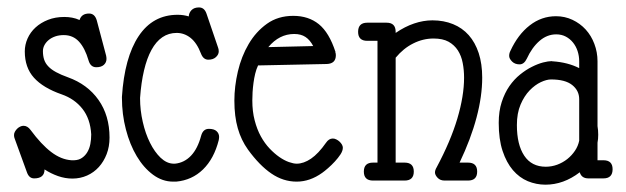

<svg xmlns="http://www.w3.org/2000/svg" viewBox="-20 -486 1701 522"><path d="M196.3 -431.6C189.8 -434.6 183 -436.7 176 -438C169 -439.3 161.9 -439.9 154.8 -439.9C138.5 -439.9 123.8 -437.3 110.6 -432.1C97.4 -426.9 86.1 -420 76.7 -411.4C67.2 -402.8 60 -392.7 54.9 -381.3C49.9 -370 47.4 -358.2 47.4 -346.2C47.4 -316.9 55.7 -293.1 72.3 -274.7C88.9 -256.3 113.9 -241.2 147.5 -229.5C170.9 -221.4 189.8 -208.3 204.1 -190.2C218.4 -172.1 226.4 -148.9 228 -120.6C228 -111.5 227.2 -102.8 225.6 -94.5C224 -86.2 221.3 -78.9 217.5 -72.5C213.8 -66.2 209 -61 203.1 -56.9C197.3 -52.8 190.1 -50.6 181.6 -50.3H174.3C155.4 -51.6 137 -59.1 119.1 -72.8C101.2 -86.4 82.5 -106.4 63 -132.8C57.5 -140.3 51.1 -144 43.9 -144C41 -144 38 -143.3 34.9 -141.8C31.8 -140.4 29.1 -138.4 26.6 -136C24.2 -133.5 22.1 -130.9 20.5 -127.9C18.9 -125 18.1 -121.9 18.1 -118.7C18.1 -115.1 18.7 -111.8 20 -108.9L53.2 -17.6C57.1 -6.5 63.6 -1 72.8 -1C91.6 -1 101.1 -9.1 101.1 -25.4C112.5 -17.9 124.7 -11.9 137.7 -7.3C150.7 -2.8 163.7 -0.5 176.8 -0.5C191.1 -0.5 204.4 -3.3 216.8 -8.8C229.2 -14.3 239.8 -22.1 248.8 -32C257.7 -41.9 264.8 -53.6 270 -67.1C275.2 -80.6 277.8 -95.5 277.8 -111.8C277.8 -151.9 267.8 -186 247.8 -214.4C227.8 -242.7 200 -263.2 164.6 -275.9C151.9 -280.4 141.2 -285.1 132.6 -289.8C123.9 -294.5 116.9 -299.6 111.6 -305.2C106.2 -310.7 102.4 -316.9 100.1 -323.7C97.8 -330.6 96.7 -338.4 96.7 -347.2C96.7 -352.7 98.1 -358.1 100.8 -363.3C103.6 -368.5 107.4 -373.1 112.3 -377.2C117.2 -381.3 123.1 -384.5 130.1 -387C137.1 -389.4 144.9 -390.6 153.3 -390.6C169.9 -390.6 183.7 -384.8 194.6 -373C205.5 -361.3 214.2 -344.2 220.7 -321.8C224.3 -309.4 231.3 -303.2 241.7 -303.2C250.8 -303.2 257.7 -305.4 262.5 -309.8C267.2 -314.2 269.5 -319.5 269.5 -325.7C269.5 -327 269.4 -328.4 269.3 -329.8C269.1 -331.3 268.9 -332.8 268.6 -334.5L243.2 -430.2C239.6 -442.9 232.6 -449.2 222.2 -449.2C208.5 -449.2 199.9 -443.4 196.3 -431.6Z M493.2 -441.4C483.7 -444.3 473.6 -445.8 462.9 -445.8C418 -445.8 382.6 -426.4 356.9 -387.7C331.2 -349 316.1 -293.9 311.5 -222.7V-220.2C311.5 -190.3 315.1 -161.5 322.3 -134C329.4 -106.5 339.3 -82.3 351.8 -61.3C364.3 -40.3 379.1 -23.5 396 -11C412.9 1.5 431.2 7.8 450.7 7.8H459C487.6 5.2 512 -5.9 532 -25.4C552 -44.9 566.2 -71.5 574.7 -105C575 -106.6 575.3 -108.2 575.4 -109.6C575.6 -111.1 575.7 -112.5 575.7 -113.8C575.7 -120 573.4 -125.2 568.8 -129.4C564.3 -133.6 557.3 -135.7 547.9 -135.7C537.4 -135.7 530.4 -129.6 526.9 -117.2C520.7 -93.8 511.5 -75.6 499.3 -62.7C487.1 -49.9 472.5 -42.6 455.6 -41H451.7C439.3 -41.3 427.7 -46.7 416.7 -57.1C405.8 -67.5 396.2 -81.1 387.9 -97.7C379.6 -114.3 373 -133.1 368.2 -154.3C363.3 -175.5 360.8 -197.1 360.8 -219.2V-219.7C362.8 -247.7 366.4 -272.7 371.6 -294.7C376.8 -316.7 383.5 -335.2 391.8 -350.3C400.1 -365.5 410 -377 421.4 -384.8C432.8 -392.6 445.8 -396.5 460.4 -396.5C474.1 -396.5 486.7 -392 498 -383.1C509.4 -374.1 518.9 -359.9 526.4 -340.3C530.6 -329.3 537.3 -323.7 546.4 -323.7C555.2 -323.7 562.1 -326.1 567.1 -330.8C572.2 -335.5 574.7 -340.7 574.7 -346.2C574.7 -350.4 574.1 -354 572.8 -356.9L541.5 -448.7C537.6 -460.1 530.8 -465.8 521 -465.8C512.2 -465.8 505.5 -463.4 500.7 -458.5C496 -453.6 493.5 -447.9 493.2 -441.4Z M709.5 -357.9C729.3 -381.7 752.8 -393.6 779.8 -393.6C792.2 -393.6 802.4 -390.9 810.5 -385.5C818.7 -380.1 825.7 -371.9 831.5 -360.8ZM868.7 -312C884.9 -312.7 893.1 -320.6 893.1 -335.9C893.1 -338.9 892.6 -341.8 891.6 -344.7H892.1C880.7 -379.9 865.6 -405 846.9 -420.2C828.2 -435.3 805 -442.9 777.3 -442.9C749.7 -442.9 725.8 -435.7 705.8 -421.4C685.8 -407.1 669.2 -388.7 656 -366.2C642.8 -343.8 633.1 -318.9 626.7 -291.7C620.4 -264.6 617.2 -238.1 617.2 -212.4C617.2 -183.8 620.3 -158.7 626.5 -137.2C632.6 -115.7 641.9 -96.4 654.3 -79.1C675.1 -50.5 696.3 -28.8 717.8 -14.2C739.3 0.5 762.2 7.8 786.6 7.8C810.7 7.8 833.8 -0.2 856 -16.1C860.2 -19 865.5 -23.3 871.8 -28.8C878.2 -34.3 884.4 -40.4 890.4 -46.9C896.4 -53.4 901.5 -59.9 905.8 -66.4C910 -72.9 912.1 -78.9 912.1 -84.5C912.1 -87.1 911.3 -89.8 909.7 -92.8C908 -95.7 905.9 -98.4 903.3 -100.8C900.7 -103.3 897.8 -105.3 894.5 -106.9C891.3 -108.6 888 -109.4 884.8 -109.4C877.6 -109.4 871.4 -105.5 866.2 -97.7C852.5 -78.1 839 -63.8 825.7 -54.7C812.3 -45.6 799.3 -41 786.6 -41C780.8 -41 773.7 -42.5 765.4 -45.4C757.1 -48.3 748.5 -52.9 739.5 -59.1C730.6 -65.3 721.7 -73 712.9 -82.3C704.1 -91.6 696.2 -102.5 689.2 -115.2C682.2 -127.9 676.6 -142.4 672.4 -158.7C668.1 -175 666 -193 666 -212.9C666 -219.7 666.3 -227.3 666.7 -235.6C667.2 -243.9 668.1 -252.3 669.2 -260.7C670.3 -269.2 671.9 -277.5 673.8 -285.6C675.8 -293.8 678.4 -301.3 681.6 -308.1Z M978.5 -375H1006.3V-43.9H994.1C977.5 -43.9 969.2 -35.8 969.2 -19.5C969.2 -3.3 977.5 4.9 994.1 4.9H1080.1C1096.7 4.9 1105 -3.3 1105 -19.5C1105 -35.8 1096.7 -43.9 1080.1 -43.9H1055.7V-329.1C1069.7 -346 1085.6 -359 1103.5 -367.9C1121.4 -376.9 1139.8 -381.3 1158.7 -381.3C1175.3 -381.3 1188.9 -378.4 1199.5 -372.6C1210 -366.7 1218.5 -358.8 1224.9 -348.9C1231.2 -338.9 1235.6 -327.6 1238 -314.7C1240.5 -301.8 1241.7 -288.6 1241.7 -274.9C1241.7 -241.7 1235.6 -204.6 1223.4 -163.6C1211.2 -122.6 1192.4 -78.3 1167 -30.8C1164.1 -25.9 1162.6 -21.3 1162.6 -17.1C1162.6 -12.5 1165 -7.7 1169.7 -2.7C1174.4 2.4 1180.8 4.9 1189 4.9H1252.4C1269 4.9 1277.3 -3.3 1277.3 -19.5C1277.3 -35.8 1269 -43.9 1252.4 -43.9H1229.5C1250 -86.9 1265.4 -127.8 1275.6 -166.5C1285.9 -205.2 1291 -241.4 1291 -274.9C1291 -300 1287.8 -322.2 1281.5 -341.6C1275.1 -360.9 1266.1 -377.2 1254.4 -390.4C1242.7 -403.6 1228.4 -413.6 1211.7 -420.4C1194.9 -427.2 1176.3 -430.7 1155.8 -430.7C1139.2 -430.7 1122.5 -427.8 1105.7 -422.1C1088.9 -416.4 1072.3 -407.9 1055.7 -396.5V-399.4C1055.7 -416 1047.5 -424.3 1031.2 -424.3H978.5C961.9 -424.3 953.6 -416 953.6 -399.4C953.6 -383.1 961.9 -375 978.5 -375Z M1554.7 -216.3V-103.5C1552.7 -93.8 1548.9 -84.6 1543.2 -76.2C1537.5 -67.7 1530.6 -60.2 1522.5 -53.7C1514.3 -47.2 1505.2 -42.1 1495.1 -38.3C1485 -34.6 1474.6 -32.7 1463.9 -32.7C1438.2 -32.7 1418.6 -42.7 1405.3 -62.7C1391.9 -82.8 1385.3 -110.5 1385.3 -146C1385.3 -167.5 1388.6 -186 1395.3 -201.7C1401.9 -217.3 1410.2 -230.1 1419.9 -240.2C1429.7 -250.3 1439.9 -257.8 1450.4 -262.7C1461 -267.6 1470.2 -270 1478 -270C1503.7 -270 1522.9 -265 1535.6 -254.9C1548.3 -244.8 1554.7 -231.9 1554.7 -216.3ZM1482.9 -319.3H1481.9C1481.6 -319.3 1481.3 -319.4 1481 -319.6C1480.6 -319.7 1480.3 -319.8 1480 -319.8C1473.8 -319.8 1466 -318.6 1456.5 -316.2C1447.1 -313.7 1437 -309.8 1426.3 -304.4C1415.5 -299.1 1404.8 -292.1 1394 -283.4C1383.3 -274.8 1373.6 -264.3 1365 -252C1356.4 -239.6 1349.4 -225.1 1344 -208.5C1338.6 -191.9 1335.9 -173 1335.9 -151.9C1335.9 -122.2 1339.4 -96.8 1346.4 -75.7C1353.4 -54.5 1362.8 -37.1 1374.5 -23.4C1386.2 -9.8 1399.7 0.2 1415 6.6C1430.3 12.9 1446.3 16.1 1462.9 16.1C1495.8 16.1 1526.9 4.9 1556.2 -17.6C1559.4 -6.5 1567.2 -1 1579.6 -1H1620.6C1637.2 -1 1645.5 -9.3 1645.5 -25.9C1645.5 -42.2 1637.2 -50.3 1620.6 -50.3H1604.5V-98.1C1605.8 -104.7 1606.4 -111.8 1606.4 -119.6C1606.4 -127.8 1605.8 -135.6 1604.5 -143.1V-319.3C1604.5 -335.9 1601.6 -351.7 1595.9 -366.7C1590.3 -381.7 1582.4 -394.7 1572.3 -405.8C1562.2 -416.8 1550.2 -425.6 1536.4 -432.1C1522.5 -438.6 1507.6 -441.9 1491.7 -441.9C1465.3 -441.9 1441.5 -433.6 1420.2 -417C1398.8 -400.4 1381.3 -377.3 1367.7 -347.7C1365.4 -343.4 1364.3 -338.9 1364.3 -334C1364.3 -329.1 1366.9 -324.1 1372.1 -318.8C1377.3 -313.6 1384.1 -311 1392.6 -311C1400.7 -311 1407.2 -316.1 1412.1 -326.2C1421.5 -346.7 1433.1 -362.9 1446.8 -374.8C1460.4 -386.6 1475.6 -392.6 1492.2 -392.6C1502 -392.6 1510.7 -390.5 1518.3 -386.5C1526 -382.4 1532.5 -377 1537.8 -370.4C1543.2 -363.7 1547.4 -356 1550.3 -347.2C1553.2 -338.4 1554.7 -329.1 1554.7 -319.3V-300.8C1534.2 -311.2 1510.3 -317.4 1482.9 -319.3Z"/></svg>

Font: Nathan
Style: Regular
Weight: 400
Designer: Peter Wiegel
Foundry: Peter Wiegel
Version: Version 1.001 2009